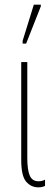

<svg xmlns="http://www.w3.org/2000/svg" viewBox="-20 -793 226 823"><path d="M144 10Q113 10 92 -14.5Q71 -39 71 -107V-527H97V-115Q97 -65 107.5 -40.5Q118 -16 145 -16Q161 -16 173 -23V4Q169 6 162 8Q155 10 144 10ZM77 -606V-618L125 -773H155V-766L92 -606Z"/></svg>

Font: Noto Sans ExtraCondensed Thin
Style: Regular
Weight: 100
Width: 2
Designer: Monotype Design Team
Foundry: Monotype Imaging Inc.
Version: Version 2.013; ttfautohint (v1.8.4.7-5d5b)